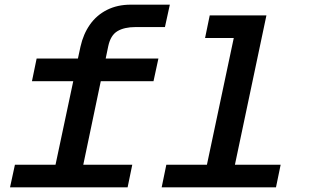

<svg xmlns="http://www.w3.org/2000/svg" viewBox="-20 -803 1340 823"><path d="M540 -783H708L687 -687H561Q513 -687 483.5 -669.5Q454 -652 444 -605L433 -552H659L638 -455H412L337 -97H547L527 0H23L44 -97H218L294 -455H117L137 -552H314L325 -603Q337 -657 365.5 -697.5Q394 -738 438.5 -760.5Q483 -783 540 -783ZM693 -97H867L982 -640H859L879 -737H1122L987 -97H1183L1163 0H673Z"/></svg>

Font: Azeret Mono Medium
Style: Italic
Weight: 500
Italic angle: -12°
Designer: Martin Vácha
Foundry: Displaay
Version: Version 1.000; Glyphs 3.0.3, build 3074